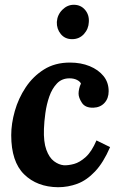

<svg xmlns="http://www.w3.org/2000/svg" viewBox="-20 -773 507 804"><path d="M273 -511Q319 -511 355.5 -496Q392 -481 413.5 -454.5Q435 -428 435 -391Q435 -361 417.5 -342Q400 -323 371 -322Q337 -321 323 -342.5Q309 -364 309 -381Q309 -390 311.5 -401.5Q314 -413 319 -423Q315 -432 302 -438.5Q289 -445 271 -445Q239 -445 218.5 -423.5Q198 -402 186.5 -369Q175 -336 170 -299.5Q165 -263 164 -233Q162 -179 174 -146Q186 -113 206 -98Q226 -83 247 -81Q266 -80 290 -86.5Q314 -93 339 -115.5Q364 -138 384 -185L441 -157Q413 -92 378 -55Q343 -18 304 -3.5Q265 11 223 11Q135 10 81 -43Q27 -96 27 -207Q27 -255 42 -308Q57 -361 87.5 -407Q118 -453 164 -482Q210 -511 273 -511ZM289 -753Q318 -753 336 -732Q354 -711 352 -681Q351 -652 331.5 -630.5Q312 -609 282 -609Q252 -609 234.5 -630.5Q217 -652 218 -681Q220 -711 241 -732Q262 -753 289 -753Z"/></svg>

Font: Lora
Style: Bold Italic
Weight: 700
Italic angle: -3°
Designer: Olga Karpushina, Alexei Vanyashin (Cyrillic)
Foundry: Cyreal
Version: Version 3.004